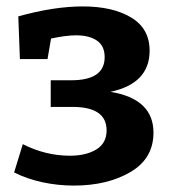

<svg xmlns="http://www.w3.org/2000/svg" viewBox="-20 -566 531 598"><path d="M458 -153Q458 -72 386 -30Q314 12 210 12Q160 12 111.5 1.5Q63 -9 24 -29L51 -117Q122 -81 198 -81Q248 -81 280 -100.5Q312 -120 312 -160Q312 -233 206 -233H138V-316H202Q306 -316 306 -388Q306 -423 282 -439.5Q258 -456 217 -456Q186 -456 139 -446L128 -382H42L37 -515Q148 -546 238 -546Q331 -546 388.5 -511.5Q446 -477 446 -408Q446 -306 324 -280Q458 -258 458 -153Z"/></svg>

Font: Bitter Pro
Style: Bold
Weight: 700
Designer: Sol Matas, and Bitter project Authors
Foundry: Sol Matas
Version: Version 1.010